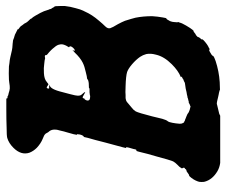

<svg xmlns="http://www.w3.org/2000/svg" viewBox="-76 -620 734 623"><g transform="rotate(-90 291.5 -309.0)"><path d="M188 -655Q213 -656 248 -656H283V-655Q282 -652 289 -652Q291 -652 291.5 -651Q292 -650 295 -649.5Q298 -649 299.5 -648.5Q301 -648 301.5 -648Q302 -648 303 -647.5Q304 -647 308 -646Q315 -644 324 -645Q328 -646 335 -646.5Q342 -647 344 -647.5Q346 -648 364.5 -648Q383 -648 387 -647.5Q391 -647 397 -646Q409 -645 417 -643Q444 -636 454 -636Q460 -635 460 -636L462 -635Q464 -635 465 -635Q472 -635 480 -631Q488 -629 489 -628L488 -629L508 -619L507 -618L510 -615Q511 -614 513 -613Q519 -608 519 -607Q519 -606 520.5 -604.5Q522 -603 522 -602.5Q522 -602 524 -600Q526 -598 528 -593.5Q530 -589 535 -584Q542 -577 542 -576Q542 -576 542 -575Q547 -570 552 -561Q562 -544 566 -534Q569 -524 570 -522Q572 -515 573 -515Q573 -515 573 -513Q574 -509 576 -508Q576 -507 578 -504Q580 -500 581 -500L582 -498Q582 -496 582.5 -494Q583 -492 583 -481Q583 -470 583 -466Q581 -448 576 -431Q572 -415 568 -407Q566 -404 565 -401Q555 -378 535 -355Q530 -349 525.5 -344Q521 -339 517 -335Q509 -327 511 -319Q513 -312 524 -294Q531 -281 535 -271Q542 -249 545 -237Q550 -212 550 -183Q549 -166 546 -149Q544 -136 542.5 -136.5Q541 -137 538 -132Q537 -129 536.5 -129Q536 -129 534 -125Q531 -117 531 -112Q531 -110 530.5 -106Q530 -102 530 -101Q530 -100 531 -100V-98Q530 -96 529 -93Q528 -87 519.5 -72.5Q511 -58 506 -52Q503 -49 502 -48H501Q501 -49 499.5 -48Q498 -47 495 -44.5Q492 -42 492 -42Q492 -42 489 -41Q481 -35 482 -32Q482 -31 475 -23Q474 -21 475 -20Q476 -21 476 -21Q476 -21 472 -16Q458 -3 448 1Q445 3 443 4L441 3Q442 2 441 2Q437 2 425 10Q421 13 421 15Q421 16 415 19Q407 23 388 28Q354 37 318 37Q310 38 309 36Q306 35 301 34Q296 33 295.5 33Q295 33 286.5 31Q278 29 274 28Q267 26 262 28Q250 31 237 34Q232 35 231 36Q230 37 227 38Q223 38 151.5 38Q80 38 74 38Q59 36 47 29Q20 13 13 -12Q12 -15 12 -23Q12 -31 14 -35Q19 -49 30 -61Q34 -64 34 -63Q34 -62 41 -67Q46 -71 47 -71Q49 -71 53 -73Q54 -74 53.5 -74.5Q53 -75 55 -76Q57 -77 58 -78Q59 -82 57 -84L56 -86L57 -88Q61 -95 67 -100Q76 -109 79 -115Q83 -124 95 -169Q98 -179 103 -197Q108 -217 110 -225Q112 -233 112.5 -233.5Q113 -234 114 -234Q115 -233 116.5 -234.5Q118 -236 119 -243Q125 -263 125 -266Q123 -268 123 -268L122 -267Q122 -269 133 -309Q135 -317 136.5 -322Q138 -327 140 -335Q142 -343 144 -350.5Q146 -358 148.5 -368Q151 -378 155 -391L158 -404L161 -406Q164 -409 166 -417Q168 -428 166 -427H165Q165 -432 173 -459Q176 -468 179 -482Q180 -486 181 -489.5Q182 -493 182 -500Q182 -509 177 -516Q173 -520 171 -524.5Q169 -529 167 -530Q165 -533 152 -538Q137 -544 123 -557Q112 -568 107 -581Q98 -608 123 -633Q138 -648 155 -653Q163 -655 188 -655ZM395 -533Q383 -535 365 -534Q346 -533 337 -525Q333 -522 331 -520.5Q329 -519 328.5 -519.5Q328 -520 327.5 -520Q327 -520 323.5 -522.5Q320 -525 318.5 -525Q317 -525 316 -523Q314 -519 316 -517Q317 -517 321 -517H327Q327 -517 324 -515Q320 -513 317 -509Q311 -501 306 -483Q302 -469 297 -449Q292 -430 292 -424.5Q292 -419 293 -416Q294 -413 297 -410Q305 -402 303 -400Q303 -400 292 -406Q286 -410 284 -407Q283 -405 283 -403.5Q283 -402 282 -402.5Q281 -403 279 -400Q274 -392 278 -387Q279 -386 281 -385L288 -384Q288 -384 290.5 -384Q293 -384 294 -385H295L303 -386Q312 -386 315 -386H318L315 -387Q316 -388 319 -388Q335 -388 340 -390Q342 -390 344.5 -392Q347 -394 348 -394Q353 -394 368 -398Q387 -402 399 -408Q415 -416 432 -434L441 -442L439 -439Q438 -436 438 -435L437 -434H439Q443 -434 448 -440Q453 -446 452 -449Q452 -451 450.5 -451.5Q449 -452 449 -452.5Q449 -453 451 -456Q455 -462 457 -468Q460 -476 458 -483Q457 -491 449 -500Q440 -512 426 -523Q423 -526 423.5 -527.5Q424 -529 423 -530Q422 -531 419 -531Q416 -531 415.5 -530.5Q415 -530 414 -530Q407 -532 395 -533ZM323 -269Q299 -270 294 -269Q290 -269 284 -269Q276 -268 272 -265Q271 -264 265 -259Q259 -254 253 -249Q245 -243 241 -236Q236 -226 225 -183Q223 -175 221.5 -168.5Q220 -162 217 -150Q213 -136 209 -132Q206 -128 204 -117Q202 -107 201 -94Q201 -88 202 -85.5Q203 -83 203.5 -83Q204 -83 204 -82Q204 -79 209 -78Q210 -78 210 -78Q210 -76 214 -76Q215 -76 215 -75.5Q215 -75 216 -75Q217 -75 225 -71.5Q233 -68 233 -68Q233 -68 234 -67Q237 -64 246 -61Q260 -57 259 -59L260 -60Q262 -60 264 -61L265 -62H266Q268 -63 269 -64H270Q272 -64 274 -64V-65H276Q280 -66 284 -67Q285 -68 286.5 -68Q288 -68 290 -68.5Q292 -69 296 -70Q304 -71 311 -73Q314 -74 315.5 -74Q317 -74 319 -74.5Q321 -75 326 -75.5Q331 -76 332.5 -76.5Q334 -77 335.5 -77.5Q337 -78 338 -79Q339 -80 340 -80Q341 -80 343.5 -81Q346 -82 346 -82.5Q346 -83 348 -84Q351 -85 353 -87L354 -88L353 -89L352 -90H353Q373 -98 394 -119Q419 -144 425 -170Q430 -188 427 -202Q424 -213 418 -222Q409 -235 394 -248Q380 -260 369 -264Q356 -268 323 -269Z"/></g></svg>

Font: TT2020 Style B
Style: Italic
Weight: 400
Italic angle: -15°
Version: Version 0.2.000